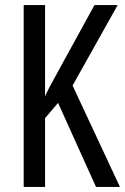

<svg xmlns="http://www.w3.org/2000/svg" viewBox="-20 -734 491 754"><path d="M451 0H357L208 -330L157 -270V0H73V-714H157V-356Q168 -382 211 -459L351 -714H442L265 -398Z"/></svg>

Font: Noto Sans ExtraCondensed
Style: Regular
Weight: 400
Width: 2
Designer: Monotype Design Team
Foundry: Monotype Imaging Inc.
Version: Version 2.013; ttfautohint (v1.8.4.7-5d5b)